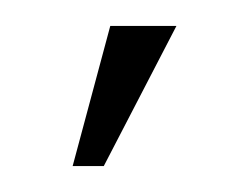

<svg xmlns="http://www.w3.org/2000/svg" viewBox="-20 -702 192 148"><path d="M36 -574 65 -682H116L60 -574Z"/></svg>

Font: Moniqa Paragraph
Style: Regular
Weight: 400
Designer: Rajesh Rajput
Foundry: Rajesh Rajput
Version: Version 1.000